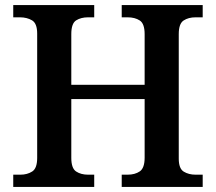

<svg xmlns="http://www.w3.org/2000/svg" viewBox="-20 -734 848 754"><path d="M32 0V-48H60Q87 -48 106.5 -60.5Q126 -73 126 -114V-602Q126 -642 106 -654Q86 -666 58 -666H32V-714H350V-666H326Q298 -666 279 -654Q260 -642 260 -600V-401H548V-600Q548 -641 529 -653.5Q510 -666 481 -666H458V-714H776V-666H748Q720 -666 701 -653.5Q682 -641 682 -600V-111Q682 -72 701.5 -60Q721 -48 748 -48H776V0H458V-48H481Q510 -48 529 -61Q548 -74 548 -115V-345H260V-114Q260 -73 279 -60.5Q298 -48 326 -48H350V0Z"/></svg>

Font: Noto Serif Hentaigana SemiBold
Style: Regular
Weight: 600
Designer: Kazuhiro Yamada
Foundry: nipponia
Version: Version 1.000; ttfautohint (v1.8.4.7-5d5b)